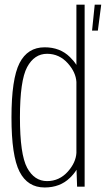

<svg xmlns="http://www.w3.org/2000/svg" viewBox="-20 -805 456 828"><path d="M312.5 0 310 -73Q299.5 -55.5 281.5 -38Q239 3.5 172.5 3.5Q99 3.5 64.2 -64.8Q29.5 -133 29.5 -298.5Q29.5 -464.5 64.2 -532.8Q99 -601 172.5 -601Q239 -601 281.5 -559Q299 -542 309.5 -525V-785H345V0ZM309.5 -145.5V-451.5Q307 -493 273 -531.5Q236 -573 183 -573Q128 -573 97 -515.5Q66 -458 66 -298.5Q66 -139 97 -81.5Q128 -24 183 -24Q236 -24 273 -65.5Q307 -104 309.5 -145.5ZM377 -673 388.5 -785H416.5L402 -673Z"/></svg>

Font: Anybody ExtraLight
Style: Regular
Weight: 200
Designer: Tyler Finck
Foundry: Etcetera Type Company
Version: Version 1.010; ttfautohint (v1.8.3) -l 8 -r 50 -G 200 -x 14 